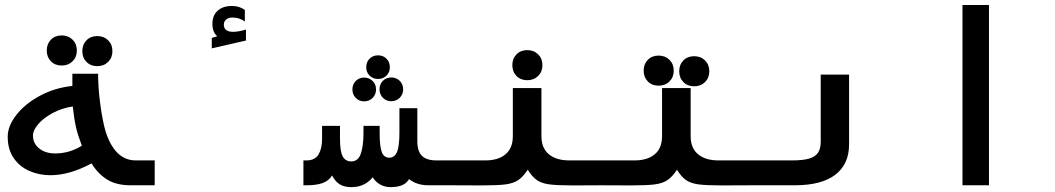

<svg xmlns="http://www.w3.org/2000/svg" viewBox="-20 -745 4240 772"><path d="M348 -88Q259.5 -40.5 183 -40.5Q137 -40.5 97.8 -57.8Q58.5 -75 34.8 -109.8Q11 -144.5 11 -195Q11 -238.5 45.8 -283Q80.5 -327.5 140.2 -359.8Q200 -392 271 -399.5V-448.5H374.5Q374.5 -399 380.8 -345.5Q387 -292 397.5 -244Q412.5 -176.5 445 -138.2Q477.5 -100 525.5 -100H602V0H506Q448 0 411.2 -22.8Q374.5 -45.5 348 -88ZM201.5 -128Q259 -128 309 -159Q291.5 -206.5 286 -231.5Q277.5 -269.5 272.5 -317Q227.5 -310 190.8 -290Q154 -270 133.2 -245.2Q112.5 -220.5 112.5 -200.5Q112.5 -168 137.8 -148Q163 -128 201.5 -128ZM168 -542Q168 -568.5 184.8 -585.5Q201.5 -602.5 228 -602.5Q254.5 -602.5 271.8 -585.5Q289 -568.5 289 -542Q289 -515.5 271.8 -498.5Q254.5 -481.5 228 -481.5Q201.5 -481.5 184.8 -498.5Q168 -515.5 168 -542ZM311 -539.5Q311 -566 327.8 -583Q344.5 -600 371 -600Q397.5 -600 414.8 -583Q432 -566 432 -539.5Q432 -513 414.8 -496Q397.5 -479 371 -479Q344.5 -479 327.8 -496Q311 -513 311 -539.5Z M831.5 -592.5 853.5 -599Q834 -616.5 834 -648.5Q834 -683.5 855.5 -702.2Q877 -721 912 -721Q928.5 -721 940.8 -717Q953 -713 964.5 -705V-658.5Q955.5 -665.5 942.5 -670Q929.5 -674.5 914.5 -674.5Q899 -674.5 889.5 -666.5Q880 -658.5 880 -646Q880 -617 917.5 -617Q937 -617 969 -626V-582L831.5 -550.5Z M1315.5 -39.5Q1300.5 -16.5 1275 -8.2Q1249.5 0 1213.5 0H1200V-100H1212Q1246.5 -100 1260.8 -124Q1275 -148 1275 -187V-239H1347V-188Q1347 -136 1358 -116Q1369 -96 1392.5 -96Q1420.5 -96 1431 -127.8Q1441.5 -159.5 1441.5 -210.5V-239H1506.5V-210.5Q1506.5 -156.5 1515 -133.8Q1523.5 -111 1545.5 -111Q1566.5 -111 1576.2 -133.8Q1586 -156.5 1586 -212.5V-310H1658V-176.5Q1658 -137 1676.5 -118.5Q1695 -100 1734.5 -100H1802.5V0H1703Q1655.5 0 1625 -25Q1613 -6 1594 0.8Q1575 7.5 1550.5 7.5Q1528.5 7.5 1509.2 -2.8Q1490 -13 1478.5 -32.5Q1463.5 -13 1441.8 -2.8Q1420 7.5 1393 7.5Q1364 7.5 1345.8 -4Q1327.5 -15.5 1315.5 -39.5ZM1452.5 -475Q1452.5 -495.5 1466 -509Q1479.5 -522.5 1500 -522.5Q1520.5 -522.5 1534 -509Q1547.5 -495.5 1547.5 -475Q1547.5 -454.5 1534 -441Q1520.5 -427.5 1500 -427.5Q1479.5 -427.5 1466 -441Q1452.5 -454.5 1452.5 -475ZM1397 -385.5Q1397 -406 1410.5 -419.5Q1424 -433 1444 -433Q1464.5 -433 1478.2 -419.5Q1492 -406 1492 -385.5Q1492 -365 1478.2 -351.2Q1464.5 -337.5 1444 -337.5Q1424 -337.5 1410.5 -351.2Q1397 -365 1397 -385.5ZM1506 -386Q1506 -406.5 1519.5 -420Q1533 -433.5 1553 -433.5Q1573.5 -433.5 1587.2 -420Q1601 -406.5 1601 -386Q1601 -365.5 1587.2 -351.8Q1573.5 -338 1553 -338Q1533 -338 1519.5 -351.8Q1506 -365.5 1506 -386Z M2042 -197.5V-391H2157V-197.5Q2157 -149.5 2186.8 -124.8Q2216.5 -100 2269 -100H2401.5V0L2283.5 0.5Q2220.5 0.5 2189.5 -3.5Q2158.5 -7.5 2139.2 -20.5Q2120 -33.5 2102 -62.5Q2083 -33.5 2063.2 -20.5Q2043.5 -7.5 2012.2 -3.5Q1981 0.5 1918 0.5L1798.5 0V-100H1931Q1983.5 -100 2012.8 -124.8Q2042 -149.5 2042 -197.5ZM2040 -483Q2040 -509.5 2056.8 -526.5Q2073.5 -543.5 2100 -543.5Q2126.5 -543.5 2143.8 -526.5Q2161 -509.5 2161 -483Q2161 -456.5 2143.8 -439.5Q2126.5 -422.5 2100 -422.5Q2073.5 -422.5 2056.8 -439.5Q2040 -456.5 2040 -483Z M2568 -461Q2568 -487.5 2584.8 -504.5Q2601.5 -521.5 2628 -521.5Q2654.5 -521.5 2671.8 -504.5Q2689 -487.5 2689 -461Q2689 -434.5 2671.8 -417.5Q2654.5 -400.5 2628 -400.5Q2601.5 -400.5 2584.8 -417.5Q2568 -434.5 2568 -461ZM2711 -458.5Q2711 -485 2727.8 -502Q2744.5 -519 2771 -519Q2797.5 -519 2814.8 -502Q2832 -485 2832 -458.5Q2832 -432 2814.8 -415Q2797.5 -398 2771 -398Q2744.5 -398 2727.8 -415Q2711 -432 2711 -458.5ZM2642 -197.5V-391H2757V-197.5Q2757 -149.5 2786.8 -124.8Q2816.5 -100 2869 -100H3001.5V0L2883.5 0.5Q2820.5 0.5 2789.5 -3.5Q2758.5 -7.5 2739.2 -20.5Q2720 -33.5 2702 -62.5Q2683 -33.5 2663.2 -20.5Q2643.5 -7.5 2612.2 -3.5Q2581 0.5 2518 0.5L2398.5 0V-100H2531Q2583.5 -100 2612.8 -124.8Q2642 -149.5 2642 -197.5Z M3000 -100H3164Q3208 -100 3233 -107.2Q3258 -114.5 3269 -130.8Q3280 -147 3280 -175.5V-445H3394V-164.5Q3394 -85 3338.8 -42.5Q3283.5 0 3175.5 0H3000Z M3956.5 -725V0H3850V-725Z"/></svg>

Font: JuliaMono
Style: Bold Italic
Weight: 700
Italic angle: -9°
Monospace: yes
Designer: cormullion
Foundry: corm
Version: Version 0.057; ttfautohint (v1.8.4)